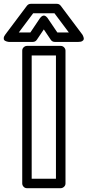

<svg xmlns="http://www.w3.org/2000/svg" viewBox="-124 -967 462 1012"><path d="M-95.2 -786.1 18.1 -937Q26.4 -946.8 38.1 -946.8H175.8Q188 -946.8 195.8 -937L309.1 -786.1Q310.1 -784.7 311.8 -782Q313.5 -779.3 315.9 -772.2Q318.4 -765.1 317.4 -760Q316.4 -754.9 309.6 -750.5Q302.7 -746.1 289.1 -746.1H165Q151.4 -746.1 144 -756.8L106.9 -812L69.8 -756.8Q62 -746.1 48.8 -746.1H-75.2Q-77.1 -746.1 -80.3 -746.3Q-83.5 -746.6 -90.6 -749Q-97.7 -751.5 -101.3 -755.1Q-105 -758.8 -104.2 -767.1Q-103.5 -775.4 -95.2 -786.1ZM-24.9 -795.9H36.1L85.9 -870.1Q92.3 -879.4 99.1 -882.8Q106 -886.2 110.8 -884.5Q115.7 -882.8 119.6 -879.6Q123.5 -876.5 126 -873L127.9 -870.1L178.2 -795.9H238.8L163.1 -897H50.8ZM-6.8 0V-700.2Q-6.8 -710.9 1 -718Q8.8 -725.1 18.1 -725.1H195.8Q206.5 -725.1 213.9 -717.3Q221.2 -709.5 221.2 -700.2V0Q221.2 10.7 213.1 17.8Q205.1 24.9 195.8 24.9H18.1Q7.3 24.9 0.2 17.1Q-6.8 9.3 -6.8 0ZM43 -24.9H170.9V-674.8H43Z"/></svg>

Font: Trueno Bold Outline
Style: Regular
Weight: 700
Width: 6
Designer: Julieta Ulanovsky
Foundry: Julieta Ulanovsky
Version: Version 3.001b | FøM Fix